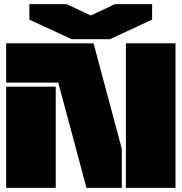

<svg xmlns="http://www.w3.org/2000/svg" viewBox="-20 -910 880 930"><path d="M433.1 -700.2 569.8 -189.9V0H398.9L262.2 -509.8H9.8V-700.2ZM9.8 0V-490.2H250V0ZM122.1 -814.9V-890.1H301.8L419.9 -835L537.1 -890.1H716.8V-814.9L512.2 -720.2H327.1ZM589.8 0V-700.2H830.1V0Z"/></svg>

Font: Nastup Basic
Style: Regular
Weight: 400
Designer: Maksym Kobuzan
Foundry: Zakznak
Version: Version 1.020;FEAKit 1.0